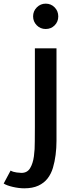

<svg xmlns="http://www.w3.org/2000/svg" viewBox="-75 -817 414 1058"><path d="M-54.7 194.3 -16.6 123Q-2.9 130.9 16.1 133.3Q35.2 135.7 43 135.7Q75.2 135.7 90.8 109.9Q106.4 84 111.8 44.9Q117.2 5.9 116.7 -38.1Q116.2 -82 117.2 -118.2V-550.8H236.3V-117.2Q236.3 -80.1 236.3 -40.5Q236.3 -1 231.4 36.6Q226.6 74.2 216.8 107.4Q207 140.6 187.5 166Q168 191.4 136.2 206.1Q104.5 220.7 58.6 220.7Q29.3 220.7 -4.4 212.9Q-38.1 205.1 -54.7 194.3ZM246.1 -726.6Q246.1 -697.3 226.1 -677.2Q206.1 -657.2 176.8 -657.2Q147.5 -657.2 127.4 -677.7Q107.4 -698.2 107.4 -726.6Q107.4 -755.9 127.9 -776.4Q148.4 -796.9 176.8 -796.9Q206.1 -796.9 226.1 -776.4Q246.1 -755.9 246.1 -726.6Z"/></svg>

Font: Allerta
Style: Regular
Weight: 400
Designer: Matt McInerney
Foundry: Matt McInerney
Version: Version 1.0